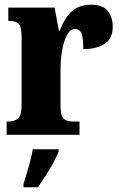

<svg xmlns="http://www.w3.org/2000/svg" viewBox="-20 -568 508 809"><path d="M8 0V-56H12Q41 -56 56 -68.5Q71 -81 71 -128V-412Q71 -456 58.5 -468Q46 -480 19 -480H15V-536H210L228 -439H232Q253 -495 284 -521.5Q315 -548 364 -548Q413 -548 434 -522Q455 -496 455 -455Q455 -406 421 -383.5Q387 -361 331 -361Q331 -402 324.5 -424Q318 -446 295 -446Q276 -446 262.5 -421Q249 -396 242 -357Q235 -318 235 -277V-123Q235 -79 248.5 -67.5Q262 -56 285 -56H315V0ZM79 208Q88 179 100.5 136Q113 93 118 61H227V71Q219 92 204 119Q189 146 172 172.5Q155 199 140 221H79Z"/></svg>

Font: Noto Serif Lao ExtraCondensed Black
Style: Regular
Weight: 900
Width: 2
Designer: Monotype Design Team
Foundry: Monotype Imaging Inc.
Version: Version 2.003; ttfautohint (v1.8.4.7-5d5b)